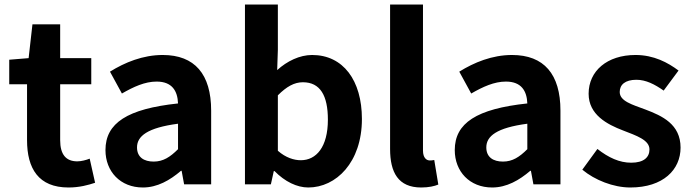

<svg xmlns="http://www.w3.org/2000/svg" viewBox="-20 -818 3073 852"><path d="M284 14C333 14 372 3 402 -7L378 -114C363 -108 341 -102 323 -102C273 -102 247 -132 247 -196V-444H385V-560H247V-710H124L107 -560L21 -553V-444H100V-196C100 -70 151 14 284 14Z M614 14C678 14 734 -18 783 -60H786L797 0H917V-327C917 -489 844 -574 702 -574C614 -574 534 -541 468 -500L521 -403C573 -433 623 -456 675 -456C744 -456 768 -414 770 -359C545 -335 448 -272 448 -152C448 -57 514 14 614 14ZM662 -101C619 -101 588 -120 588 -164C588 -214 634 -251 770 -269V-156C735 -121 704 -101 662 -101Z M1348 14C1471 14 1586 -97 1586 -290C1586 -461 1503 -574 1365 -574C1310 -574 1254 -547 1210 -507L1213 -597V-798H1067V0H1182L1195 -59H1198C1244 -12 1298 14 1348 14ZM1315 -107C1285 -107 1248 -118 1213 -149V-395C1252 -434 1286 -453 1324 -453C1401 -453 1435 -394 1435 -287C1435 -165 1383 -107 1315 -107Z M1849 14C1883 14 1908 8 1925 1L1907 -108C1897 -106 1893 -106 1887 -106C1873 -106 1857 -117 1857 -150V-798H1711V-157C1711 -53 1747 14 1849 14Z M2164 14C2228 14 2284 -18 2333 -60H2336L2347 0H2467V-327C2467 -489 2394 -574 2252 -574C2164 -574 2084 -541 2018 -500L2071 -403C2123 -433 2173 -456 2225 -456C2294 -456 2318 -414 2320 -359C2095 -335 1998 -272 1998 -152C1998 -57 2064 14 2164 14ZM2212 -101C2169 -101 2138 -120 2138 -164C2138 -214 2184 -251 2320 -269V-156C2285 -121 2254 -101 2212 -101Z M2777 14C2923 14 3000 -65 3000 -163C3000 -267 2918 -304 2844 -332C2785 -354 2730 -369 2730 -410C2730 -442 2754 -464 2804 -464C2846 -464 2885 -444 2925 -416L2991 -505C2944 -540 2882 -574 2800 -574C2674 -574 2592 -503 2592 -402C2592 -309 2674 -266 2745 -239C2804 -216 2862 -197 2862 -155C2862 -120 2837 -96 2781 -96C2729 -96 2681 -118 2631 -157L2564 -65C2619 -19 2702 14 2777 14Z"/></svg>

Font: Genne Gothic Bold
Style: Regular
Weight: 700
Designer: Ryoko NISHIZUKA (kana & ideographs); Paul D. Hunt (Latin, Greek & Cyrillic); Wenlong ZHANG (bopomofo); Sandoll Communica
Foundry: Adobe Systems Incorporated
Version: Version 1.004;PS 1.004;hotconv 16.6.51;makeotf.lib2.5.65220